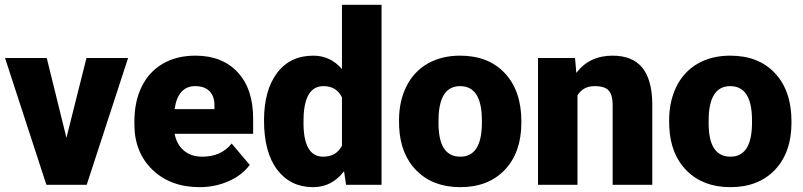

<svg xmlns="http://www.w3.org/2000/svg" viewBox="-20 -770 3344 800"><path d="M256.8 -195.8 340.3 -528.3H513.7L341.3 0H173.3L1 -528.3H174.8Z M812 9.8Q690.4 9.8 615.2 -62.7Q540 -135.3 540 -251.5V-265.1Q540 -346.2 570.1 -408.2Q600.1 -470.2 657.7 -504.2Q715.3 -538.1 794.4 -538.1Q905.8 -538.1 970.2 -469Q1034.7 -399.9 1034.7 -276.4V-212.4H707.5Q716.3 -168 746.1 -142.6Q775.9 -117.2 823.2 -117.2Q901.4 -117.2 945.3 -171.9L1020.5 -83Q989.7 -40.5 933.3 -15.4Q877 9.8 812 9.8ZM793.5 -411.1Q721.2 -411.1 707.5 -315.4H873.5V-328.1Q874.5 -367.7 853.5 -389.4Q832.5 -411.1 793.5 -411.1Z M1080.1 -268.1Q1080.1 -393.6 1134.3 -465.8Q1188.5 -538.1 1285.6 -538.1Q1356.4 -538.1 1404.8 -482.4V-750H1569.8V0H1421.9L1413.6 -56.6Q1362.8 9.8 1284.7 9.8Q1190.4 9.8 1135.3 -62.5Q1080.1 -134.8 1080.1 -268.1ZM1244.6 -257.8Q1244.6 -117.2 1326.7 -117.2Q1381.3 -117.2 1404.8 -163.1V-364.3Q1382.3 -411.1 1327.6 -411.1Q1251.5 -411.1 1245.1 -288.1Z M1642.6 -269Q1642.6 -348.1 1673.3 -409.9Q1704.1 -471.7 1761.7 -504.9Q1819.3 -538.1 1897 -538.1Q2015.6 -538.1 2084 -464.6Q2152.3 -391.1 2152.3 -264.6V-258.8Q2152.3 -135.3 2083.7 -62.7Q2015.1 9.8 1897.9 9.8Q1785.2 9.8 1716.8 -57.9Q1648.4 -125.5 1643.1 -241.2ZM1807.1 -258.8Q1807.1 -185.5 1830.1 -151.4Q1853 -117.2 1897.9 -117.2Q1985.8 -117.2 1987.8 -252.4V-269Q1987.8 -411.1 1897 -411.1Q1814.5 -411.1 1807.6 -288.6Z M2376 -528.3 2381.3 -466.3Q2436 -538.1 2532.2 -538.1Q2614.7 -538.1 2655.5 -488.8Q2696.3 -439.5 2697.8 -340.3V0H2532.7V-333.5Q2532.7 -373.5 2516.6 -392.3Q2500.5 -411.1 2458 -411.1Q2409.7 -411.1 2386.2 -373V0H2221.7V-528.3Z M2768.1 -269Q2768.1 -348.1 2798.8 -409.9Q2829.6 -471.7 2887.2 -504.9Q2944.8 -538.1 3022.5 -538.1Q3141.1 -538.1 3209.5 -464.6Q3277.8 -391.1 3277.8 -264.6V-258.8Q3277.8 -135.3 3209.2 -62.7Q3140.6 9.8 3023.4 9.8Q2910.6 9.8 2842.3 -57.9Q2773.9 -125.5 2768.6 -241.2ZM2932.6 -258.8Q2932.6 -185.5 2955.6 -151.4Q2978.5 -117.2 3023.4 -117.2Q3111.3 -117.2 3113.3 -252.4V-269Q3113.3 -411.1 3022.5 -411.1Q2939.9 -411.1 2933.1 -288.6Z"/></svg>

Font: TypoPRO Roboto
Style: Regular
Weight: 900
Designer: Google
Version: Version 2.136; 2016